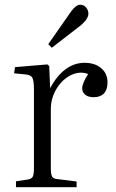

<svg xmlns="http://www.w3.org/2000/svg" viewBox="-20 -784 487 804"><path d="M196.8 -584 182.1 -599.1 279.8 -738.8Q299.3 -764.2 315.9 -764.2Q331.1 -764.2 340.6 -752.7Q350.1 -741.2 350.1 -727.1Q350.1 -704.1 316.9 -676.8ZM46.9 0V-24.9L96.2 -32.2Q111.8 -34.7 116.9 -43.7Q122.1 -52.7 122.1 -79.1V-410.2Q122.1 -445.8 115.7 -458Q109.4 -470.2 87.9 -472.2L39.1 -477.1L43 -502.9L178.2 -514.2L186 -507.8L189.9 -416H190.9Q217.8 -466.8 254.4 -493.9Q291 -521 334 -521Q377.4 -521 403.8 -498.5Q430.2 -476.1 430.2 -439Q430.2 -408.7 415.3 -392.8Q400.4 -377 372.1 -377Q349.6 -377 336.9 -387.2Q324.2 -397.5 324.2 -414.1Q324.2 -435.1 349.1 -474.1Q314 -487.3 277.3 -469.5Q240.7 -451.7 216.8 -412.4Q192.9 -373 192.9 -327.1V-77.1Q192.9 -53.7 198.2 -44.7Q203.6 -35.6 219.2 -34.2L300.8 -23.9V0Z"/></svg>

Font: Literata Light
Style: Regular
Weight: 300
Designer: Latin by Veronika Burian and Jose Scaglione. Greek by Irene Vlachou. Cyrillic by Vera Evstafieva.
Foundry: TypeTogether
Version: Version 3.021